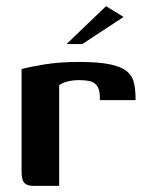

<svg xmlns="http://www.w3.org/2000/svg" viewBox="-20 -603 478 623"><path d="M172 0H87Q68 0 59 -9.5Q50 -19 50 -47V-379Q76 -386 124.5 -394Q173 -402 236 -402Q301 -402 338 -394Q375 -386 392.5 -371Q410 -356 415 -333Q420 -310 420 -278H304V-292Q303 -316 293 -327Q283 -338 268 -340.5Q253 -343 238 -343Q216 -343 198.5 -338.5Q181 -334 172 -326ZM196 -460 324 -583 381 -548 247 -460Z"/></svg>

Font: Genos Thin SemiBold
Style: Regular
Weight: 600
Version: Version 1.010